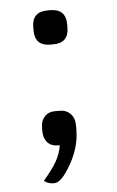

<svg xmlns="http://www.w3.org/2000/svg" viewBox="-48 -518 420 688"><g transform="rotate(-5 162.0 -173.5)"><path d="M215 -63V-49Q215 23 169 93Q154 116 142 126Q130 136 118 136Q97 136 83 124Q115 87 130.5 60Q146 33 151 2H144Q120 2 106.5 -13Q93 -28 93 -53V-66Q93 -91 107 -106Q121 -121 145 -121H160Q185 -121 200 -105.5Q215 -90 215 -63ZM93 -416V-427Q93 -483 149 -483H159Q215 -483 215 -427V-416Q215 -360 159 -360H149Q93 -360 93 -416Z"/></g></svg>

Font: Krub Medium
Style: Regular
Weight: 500
Designer: Ekaluck Peanpanawate
Foundry: Cadson Demak Co.,Ltd.
Version: Version 1.000; ttfautohint (v1.6)